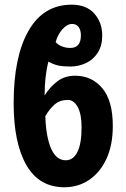

<svg xmlns="http://www.w3.org/2000/svg" viewBox="-20 -787 536 817"><path d="M186 -524.9Q169.9 -463.4 169.9 -380.9Q193.4 -418 224.6 -441.4Q255.9 -464.8 299.8 -464.8Q370.6 -464.8 415.3 -411.6Q460 -358.4 460 -251Q460 -169.9 433.1 -111.6Q406.2 -53.2 359.6 -21.7Q313 9.8 253.9 9.8Q146.5 9.8 92.3 -84.5Q38.1 -178.7 38.1 -348.1Q38.1 -545.9 101.6 -656.5Q165 -767.1 285.2 -767.1Q347.7 -767.1 381.3 -729.2Q415 -691.4 415 -636.2Q415 -592.3 396 -562.7Q377 -533.2 345.9 -518.6Q314.9 -503.9 278.8 -503.9Q249 -503.9 228 -508.3Q207 -512.7 186 -524.9ZM287.1 -685.1Q266.1 -685.1 246.1 -663.1Q226.1 -641.1 216.8 -607.9Q227.5 -595.7 244.1 -589.4Q260.7 -583 278.8 -583Q324.2 -583 324.2 -636.2Q324.2 -660.2 314 -672.6Q303.7 -685.1 287.1 -685.1ZM259.8 -105Q291.5 -105 309.3 -140.1Q327.1 -175.3 327.1 -245.1Q327.1 -302.7 310.3 -332.3Q293.5 -361.8 269 -361.8Q234.9 -361.8 212.9 -342.8Q190.9 -323.7 172.9 -293Q175.3 -207 197 -156Q218.8 -105 259.8 -105Z"/></svg>

Font: Open Sans Condensed
Style: Bold
Weight: 700
Width: 3
Designer: Monotype Design Team
Foundry: Monotype Imaging Inc.
Version: Version 3.003; ttfautohint (v1.8.4)